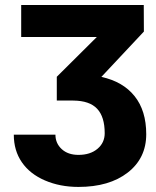

<svg xmlns="http://www.w3.org/2000/svg" viewBox="-20 -548 617 761"><path d="M363.8 -401.4H64V-528.3H549.8L550.3 -422.9L381.8 -243.2Q467.3 -224.6 513.4 -167Q559.6 -109.4 559.6 -16.1Q559.6 79.1 486.3 136Q413.1 192.9 291 192.9Q217.8 192.9 158.2 167.2Q98.6 141.6 66.7 95.2Q34.7 48.8 34.7 -14.2H199.7Q199.7 20 224.6 43Q249.5 65.9 291 65.9Q337.9 65.9 366.5 41.7Q395 17.6 395 -20Q395 -85 365 -116.9Q335 -148.9 270.5 -149.4H205.1V-243.7Z"/></svg>

Font: Roboto
Style: Regular
Weight: 900
Designer: Google
Version: Version 2.001171; 2014